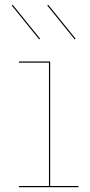

<svg xmlns="http://www.w3.org/2000/svg" viewBox="-20 -780 377 800"><path d="M307 -5V0H59V-5H184V-519H59V-524H189V-5ZM147 -619 143 -616 29 -757 33 -760ZM295 -619 291 -616 177 -757 181 -760Z"/></svg>

Font: Hepta Slab Hairline
Style: Regular
Weight: 400
Designer: Michael LaGattuta
Foundry: Michael LaGattuta
Version: Version 1.100; ttfautohint (v1.8) -l 8 -r 50 -G 200 -x 14 -D